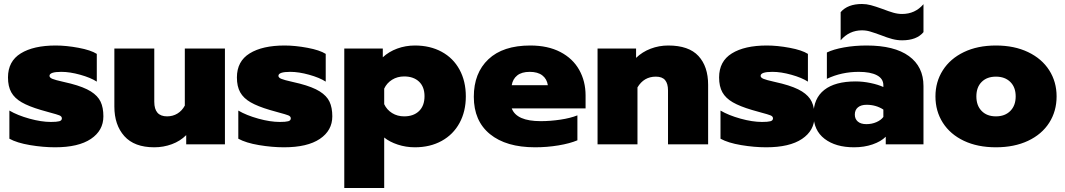

<svg xmlns="http://www.w3.org/2000/svg" viewBox="-20 -723 5334 962"><path d="M27 -28V-169Q68 -145 127.5 -128.5Q187 -112 235 -112Q264 -112 277 -115.5Q290 -119 290 -130Q290 -140 277.5 -145Q265 -150 231 -159L185 -172Q124 -190 88.5 -210.5Q53 -231 36.5 -260.5Q20 -290 20 -335Q20 -416 84 -455.5Q148 -495 259 -495Q312 -495 373.5 -483.5Q435 -472 465 -453V-314Q434 -334 382 -348.5Q330 -363 287 -363Q228 -363 228 -343Q228 -334 242.5 -328Q257 -322 293 -314L335 -304Q400 -287 435 -265Q470 -243 484 -213.5Q498 -184 498 -140Q498 -69 435.5 -27Q373 15 256 15Q196 15 130.5 4Q65 -7 27 -28Z M553 -189V-480H753V-213Q753 -140 817 -140Q846 -140 869 -154Q892 -168 906 -194V-480H1107V0H913V-46Q883 -16 841 -0.5Q799 15 753 15Q653 15 603 -41Q553 -97 553 -189Z M1174 -28V-169Q1215 -145 1274.5 -128.5Q1334 -112 1382 -112Q1411 -112 1424 -115.5Q1437 -119 1437 -130Q1437 -140 1424.5 -145Q1412 -150 1378 -159L1332 -172Q1271 -190 1235.5 -210.5Q1200 -231 1183.5 -260.5Q1167 -290 1167 -335Q1167 -416 1231 -455.5Q1295 -495 1406 -495Q1459 -495 1520.5 -483.5Q1582 -472 1612 -453V-314Q1581 -334 1529 -348.5Q1477 -363 1434 -363Q1375 -363 1375 -343Q1375 -334 1389.5 -328Q1404 -322 1440 -314L1482 -304Q1547 -287 1582 -265Q1617 -243 1631 -213.5Q1645 -184 1645 -140Q1645 -69 1582.5 -27Q1520 15 1403 15Q1343 15 1277.5 4Q1212 -7 1174 -28Z M1705 -480H1898V-436Q1928 -464 1970 -479.5Q2012 -495 2059 -495Q2135 -495 2193 -463.5Q2251 -432 2282.5 -374Q2314 -316 2314 -240Q2314 -165 2282.5 -107Q2251 -49 2193 -17Q2135 15 2059 15Q2014 15 1973 1.5Q1932 -12 1905 -34V219H1705ZM2107 -241Q2107 -288 2079.5 -314Q2052 -340 2005 -340Q1971 -340 1944.5 -323.5Q1918 -307 1905 -279V-201Q1918 -173 1944.5 -156.5Q1971 -140 2005 -140Q2052 -140 2079.5 -166.5Q2107 -193 2107 -241Z M2354 -238Q2354 -357 2427 -426Q2500 -495 2637 -495Q2725 -495 2787.5 -462.5Q2850 -430 2882 -373Q2914 -316 2914 -245V-180H2544Q2568 -116 2689 -116Q2737 -116 2787.5 -123.5Q2838 -131 2873 -145V-20Q2835 -4 2778 5.5Q2721 15 2661 15Q2516 15 2435 -51Q2354 -117 2354 -238ZM2725 -296Q2720 -328 2697 -345.5Q2674 -363 2634 -363Q2594 -363 2571.5 -345Q2549 -327 2544 -296Z M2974 -480H3167V-433Q3198 -463 3240 -479Q3282 -495 3328 -495Q3431 -495 3479.5 -442.5Q3528 -390 3528 -298V0H3327V-270Q3327 -304 3312.5 -321.5Q3298 -339 3266 -339Q3206 -339 3174 -285V0H2974Z M3590 -28V-169Q3631 -145 3690.5 -128.5Q3750 -112 3798 -112Q3827 -112 3840 -115.5Q3853 -119 3853 -130Q3853 -140 3840.5 -145Q3828 -150 3794 -159L3748 -172Q3687 -190 3651.5 -210.5Q3616 -231 3599.5 -260.5Q3583 -290 3583 -335Q3583 -416 3647 -455.5Q3711 -495 3822 -495Q3875 -495 3936.5 -483.5Q3998 -472 4028 -453V-314Q3997 -334 3945 -348.5Q3893 -363 3850 -363Q3791 -363 3791 -343Q3791 -334 3805.5 -328Q3820 -322 3856 -314L3898 -304Q3963 -287 3998 -265Q4033 -243 4047 -213.5Q4061 -184 4061 -140Q4061 -69 3998.5 -27Q3936 15 3819 15Q3759 15 3693.5 4Q3628 -7 3590 -28Z M4192 -662Q4227 -703 4299 -703Q4321 -703 4343.5 -697Q4366 -691 4402 -678Q4433 -666 4455.5 -659.5Q4478 -653 4500 -653Q4565 -653 4607 -702V-562Q4573 -521 4500 -521Q4475 -521 4450.5 -527.5Q4426 -534 4393 -547Q4360 -559 4340 -565Q4320 -571 4299 -571Q4235 -571 4192 -521ZM4056 -149Q4056 -230 4110 -272.5Q4164 -315 4267 -315Q4304 -315 4342 -307Q4380 -299 4406 -287V-296Q4406 -329 4373.5 -346Q4341 -363 4283 -363Q4196 -363 4123 -328V-460Q4156 -476 4209 -485.5Q4262 -495 4322 -495Q4461 -495 4534 -442Q4607 -389 4607 -292V0H4418V-38Q4394 -14 4352 0.5Q4310 15 4259 15Q4167 15 4111.5 -27.5Q4056 -70 4056 -149ZM4406 -137V-174Q4369 -198 4322 -198Q4294 -198 4278.5 -185Q4263 -172 4263 -149Q4263 -127 4278 -114Q4293 -101 4321 -101Q4348 -101 4371 -111Q4394 -121 4406 -137Z M4667 -240Q4667 -313 4704 -371Q4741 -429 4809.5 -462Q4878 -495 4970 -495Q5062 -495 5131 -462Q5200 -429 5237 -371Q5274 -313 5274 -240Q5274 -166 5237 -108Q5200 -50 5131 -17.5Q5062 15 4970 15Q4878 15 4809.5 -17.5Q4741 -50 4704 -108Q4667 -166 4667 -240ZM5069 -240Q5069 -286 5042 -312.5Q5015 -339 4970 -339Q4925 -339 4898.5 -312.5Q4872 -286 4872 -240Q4872 -194 4898.5 -167Q4925 -140 4970 -140Q5015 -140 5042 -167Q5069 -194 5069 -240Z"/></svg>

Font: Prompt ExtraBold
Style: Regular
Weight: 800
Designer: Katatrad Team
Foundry: CadsonDemak
Version: Version 1.001